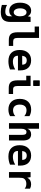

<svg xmlns="http://www.w3.org/2000/svg" viewBox="1895 -2714 1026 4856"><g transform="rotate(90 2408.0 -286.0)"><path d="M282.2 207C372.6 207 436.5 187.5 476.1 148.9C515.6 109.9 535.2 46.4 535.2 -41V-546.9H406.2L392.1 -477.1C377.9 -503.9 358.9 -524.4 334.5 -539.1C310.1 -553.7 282.7 -561 250 -561C189.5 -561 139.6 -535.6 103 -484.9C66.4 -434.1 47.9 -364.7 47.9 -279.8C47.9 -194.8 66.4 -128.9 103 -80.1C139.6 -31.2 189 -6.8 252.4 -6.8C284.7 -6.8 313.5 -13.2 336.4 -25.9C359.4 -38.6 377.9 -58.1 392.1 -84V-24.9C392.1 15.6 382.3 45.4 363.3 64.5C344.2 83.5 315.4 92.8 271.5 92.8C245.1 92.8 215.3 89.4 187.5 82C161.1 75.2 131.8 64 105 48.8V180.2C135.3 189.5 165 196.3 194.3 200.7C223.6 205.1 253.9 207 282.2 207ZM291 -120.1C260.3 -120.1 236.8 -135.3 218.8 -164.1C200.2 -193.4 190.9 -232.9 190.9 -282.2C190.9 -331.5 200.2 -370.6 218.8 -399.9C236.8 -428.7 260.3 -443.8 291 -443.8C321.3 -443.8 345.7 -429.2 364.3 -399.9C383.3 -369.6 392.1 -329.6 392.1 -281.7C392.1 -231.4 382.3 -193.4 364.3 -164.6C345.7 -134.8 321.3 -120.1 291 -120.1Z M986.8 3.9H1141.1V-106H1026.9C995.1 -106 972.2 -114.7 959 -132.8C945.8 -150.9 939 -181.2 939 -224.1V-759.8H650.9V-649.9H795.9V-224.1C795.9 -142.6 810.5 -84 840.3 -48.8C870.1 -13.7 918.9 3.9 986.8 3.9Z M1528.8 14.2C1564 14.2 1601.1 10.7 1635.7 3.9C1670.4 -2.9 1704.1 -13.2 1737.3 -26.9V-158.2C1700.2 -136.2 1667 -122.1 1637.2 -113.3C1605.5 -104 1572.8 -99.1 1539.6 -99.1C1490.2 -99.1 1452.6 -109.9 1427.7 -130.9C1402.8 -151.9 1390.1 -184.1 1389.6 -227.1H1760.3V-285.2C1760.3 -368.7 1739.3 -439 1693.4 -488.3C1647.5 -537.6 1582 -560.1 1505.4 -560.1C1423.3 -560.1 1360.4 -534.2 1314 -482.4C1267.6 -430.7 1244.1 -360.8 1244.1 -270.5C1244.1 -179.2 1268.1 -109.4 1316.9 -59.6C1365.2 -10.3 1434.1 14.2 1528.8 14.2ZM1391.1 -334C1394.5 -370.6 1406.2 -399.4 1425.8 -419.4C1445.3 -439.5 1471.2 -449.2 1505.4 -449.2C1541.5 -449.2 1569.8 -438.5 1587.4 -420.4C1605.5 -401.9 1615.7 -372.1 1616.2 -334.5Z M2026.4 -611.8H2140.1C2149.4 -611.8 2154.8 -617.2 2154.8 -626.5V-764.2C2154.8 -773.4 2149.4 -778.8 2140.1 -778.8H2026.4C2017.1 -778.8 2011.7 -773.4 2011.7 -764.2V-626.5C2011.7 -617.2 2017.1 -611.8 2026.4 -611.8ZM2202.6 5.9H2356.9V-104H2242.7C2210.9 -104 2188 -112.8 2174.8 -130.9C2161.6 -148.9 2154.8 -179.2 2154.8 -222.2V-546.9H1896V-437H2011.7V-222.2C2011.7 -140.6 2026.4 -82 2056.2 -46.9C2085.9 -11.7 2134.8 5.9 2202.6 5.9Z M2751 14.2C2784.7 14.2 2811.5 10.3 2838.9 3.4C2866.2 -3.4 2890.6 -12.7 2916.5 -27.8V-159.2C2893.6 -138.7 2868.7 -125 2848.1 -117.2C2824.2 -107.9 2797.9 -103 2770.5 -103C2723.6 -103 2688 -117.7 2663.1 -147C2638.2 -176.3 2625.5 -218.3 2625.5 -272.9C2625.5 -327.6 2638.2 -369.6 2663.1 -399.4C2687 -427.7 2721.7 -443.8 2770 -443.8C2797.9 -443.8 2825.2 -438.5 2848.1 -429.7C2871.1 -420.9 2895.5 -406.2 2916.5 -388.2V-519C2889.6 -533.2 2862.3 -543.9 2835.4 -550.8C2808.1 -557.6 2780.3 -561 2749.5 -561C2666.5 -561 2600.1 -535.6 2552.2 -484.9C2504.4 -433.6 2480.5 -363.3 2480.5 -272.9C2480.5 -183.1 2504.4 -112.8 2551.8 -62C2599.1 -11.2 2664.6 14.2 2751 14.2Z M3094.2 0H3236.3V-313C3236.3 -353.5 3243.7 -385.7 3258.3 -408.7C3272.9 -431.6 3293 -442.9 3320.3 -442.9C3344.2 -442.9 3363.3 -434.6 3374.5 -417.5C3385.7 -400.4 3391.1 -372.6 3391.1 -333V0H3533.2V-355C3533.2 -422.9 3520 -474.1 3493.7 -508.8C3467.3 -543 3427.7 -560.1 3377 -560.1C3341.3 -560.1 3312.5 -551.8 3288.1 -535.2C3263.7 -518.6 3246.6 -495.1 3236.3 -464.8V-759.8H3094.2Z M3937 14.2C3972.2 14.2 4009.3 10.7 4043.9 3.9C4078.6 -2.9 4112.3 -13.2 4145.5 -26.9V-158.2C4108.4 -136.2 4075.2 -122.1 4045.4 -113.3C4013.7 -104 3981 -99.1 3947.8 -99.1C3898.4 -99.1 3860.8 -109.9 3835.9 -130.9C3811 -151.9 3798.3 -184.1 3797.9 -227.1H4168.5V-285.2C4168.5 -368.7 4147.5 -439 4101.6 -488.3C4055.7 -537.6 3990.2 -560.1 3913.6 -560.1C3831.5 -560.1 3768.6 -534.2 3722.2 -482.4C3675.8 -430.7 3652.3 -360.8 3652.3 -270.5C3652.3 -179.2 3676.3 -109.4 3725.1 -59.6C3773.4 -10.3 3842.3 14.2 3937 14.2ZM3799.3 -334C3802.7 -370.6 3814.5 -399.4 3834 -419.4C3853.5 -439.5 3879.4 -449.2 3913.6 -449.2C3949.7 -449.2 3978 -438.5 3995.6 -420.4C4013.7 -401.9 4023.9 -372.1 4024.4 -334.5Z M4332 0H4475.1V-252C4475.1 -290 4476.6 -313 4480 -332C4483.4 -352.1 4489.7 -367.2 4496.1 -377.4C4508.3 -397 4526.9 -413.1 4548.8 -423.3C4570.8 -433.6 4598.1 -439 4628.4 -439C4652.8 -439 4676.3 -435.5 4697.3 -428.2C4718.3 -420.9 4736.3 -410.2 4752 -396V-532.2C4737.8 -540 4717.8 -548.3 4698.7 -553.2C4681.2 -557.6 4659.2 -560.1 4639.6 -560.1C4603.5 -560.1 4568.4 -551.8 4539.6 -534.7C4510.7 -517.6 4489.3 -493.2 4475.1 -461.9L4460.9 -546.9H4332Z"/></g></svg>

Font: Hack
Style: Bold
Weight: 700
Monospace: yes
Designer: Christopher Simpkins
Foundry: Christopher Simpkins
Version: Version 2.010